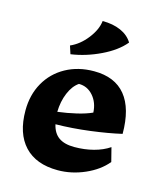

<svg xmlns="http://www.w3.org/2000/svg" viewBox="-99 -699 666 784"><g transform="rotate(15 234.0 -307.0)"><path d="M28 -191Q28 -257 57 -308.5Q86 -360 138.5 -389Q191 -418 258 -418Q346 -418 391 -363Q436 -308 436 -201Q380 -188 306 -178.5Q232 -169 161 -168Q169 -132 193 -115Q217 -98 259 -98Q302 -98 340 -108Q378 -118 406 -137L421 -78Q388 -38 332 -13.5Q276 11 218 11Q126 11 77 -41.5Q28 -94 28 -191ZM298 -254Q296 -296 271.5 -324Q247 -352 211 -352Q186 -335 171 -299Q156 -263 155 -219Q195 -224 233.5 -233Q272 -242 298 -254ZM135 -494Q174 -511 204 -549.5Q234 -588 238 -625Q282 -625 315 -610.5Q348 -596 365 -568Q332 -528 270.5 -498.5Q209 -469 146 -460Z"/></g></svg>

Font: Mirza
Style: Bold
Weight: 700
Designer: Arabic design by Kourosh Beigpour, Latin design by Eduardo Tunni, engineering by Lasse Fister
Version: Version 1.0010g